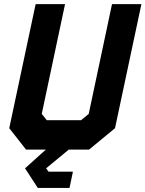

<svg xmlns="http://www.w3.org/2000/svg" viewBox="-20 -720 700 924"><path d="M162 184.5 100.5 90 200.5 0H105.5L24.5 -103L151.5 -700H293L181 -172L205 -141.5H370L407 -172L519 -700H660.5L533.5 -103L408.5 0H311L202 90L213.5 106H331L314.5 184.5ZM188.5 145H285.5H285H188.5L151.5 90L335.5 -70.5H391L469.5 -134L575 -629.5V-629L469.5 -134L391 -70.5H154L101.5 -134L207 -629.5V-629L101.5 -134L154 -70.5H335.5L151.5 90Z"/></svg>

Font: Tourney Black
Style: Italic
Weight: 900
Italic angle: -12°
Version: Version 1.015